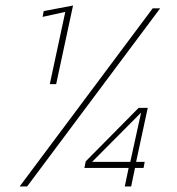

<svg xmlns="http://www.w3.org/2000/svg" viewBox="-20 -674 641 694"><path d="M160 -370 216 -631 134 -613 138 -634 244 -654 183 -370ZM51 0 532 -644H559L78 0ZM431 0 445 -67H285L290 -91L481 -284H514L472 -89H503L499 -67H468L454 0ZM313 -89H451L490 -267Z"/></svg>

Font: Kanit Thin
Style: Italic
Weight: 250
Italic angle: -12°
Designer: Katatrad Team
Foundry: CadsonDemak
Version: Version 2.000; ttfautohint (v1.8.3)